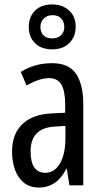

<svg xmlns="http://www.w3.org/2000/svg" viewBox="-20 -830 456 860"><path d="M213 -547Q289 -547 321 -499Q353 -451 353 -362V0H291L279 -74H277Q235 10 154 10Q113 10 86 -12.5Q59 -35 46.5 -71.5Q34 -108 34 -150Q34 -230 80 -274Q126 -318 211 -322L272 -325V-360Q272 -422 255 -451Q238 -480 200 -480Q156 -480 99 -447L73 -508Q136 -547 213 -547ZM225 -263Q117 -257 117 -152Q117 -103 134 -79.5Q151 -56 182 -56Q224 -56 248.5 -97.5Q273 -139 273 -212V-266ZM214 -609Q165 -609 137 -636.5Q109 -664 109 -709Q109 -755 137 -782.5Q165 -810 214 -810Q260 -810 289.5 -783Q319 -756 319 -711Q319 -665 290.5 -637Q262 -609 214 -609ZM215 -658Q238 -658 253 -672Q268 -686 268 -709Q268 -732 254.5 -747Q241 -762 215 -762Q191 -762 176 -747Q161 -732 161 -709Q161 -686 174.5 -672Q188 -658 215 -658Z"/></svg>

Font: Noto Sans Thai ExtCond
Style: Regular
Weight: 400
Width: 2
Designer: Monotype Design Team
Foundry: Monotype Imaging Inc.
Version: Version 2.002; ttfautohint (v1.8.4.7-5d5b)